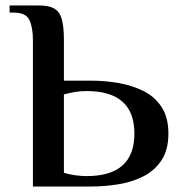

<svg xmlns="http://www.w3.org/2000/svg" viewBox="-20 -680 654 700"><path d="M100 0V-534Q100 -579 87.5 -606.5Q75 -634 30 -634H15V-660H123Q158 -660 177.5 -649Q197 -638 205 -611Q213 -584 213 -534V-386H311Q361 -386 411 -377.5Q461 -369 502.5 -348.5Q544 -328 569 -290Q594 -252 594 -193Q594 -134 569 -96Q544 -58 502.5 -37Q461 -16 411 -8Q361 0 311 0ZM296 -38Q470 -38 470 -193Q470 -348 296 -348Q274 -348 255 -345Q236 -342 213 -336V-50Q229 -45 251 -41.5Q273 -38 296 -38Z"/></svg>

Font: El Messiri SemiBold
Style: Regular
Weight: 600
Designer: Mohamed Gaber
Foundry: Kief Type Foundry
Version: Version 2.020; ttfautohint (v1.8.3)